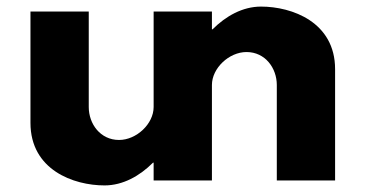

<svg xmlns="http://www.w3.org/2000/svg" viewBox="-20 -548 1110 583"><path d="M446.5 -513V-223C446.5 -172 394.5 -123 341.5 -123C284.5 -123 249.5 -172 249.5 -223V-513H72.5V-175C72.5 -32 203.5 15 297.5 15C353.5 15 404.5 -14 444.5 -54H446.5V0H623.5V-290C623.5 -341 675.5 -390 728.5 -390C785.5 -390 820.5 -341 820.5 -290V0H997.5V-338C997.5 -481 866.5 -528 772.5 -528C716.5 -528 665.5 -499 625.5 -459H623.5V-513Z"/></svg>

Font: Sztylet
Style: Bd
Weight: 700
Foundry: Cannot Into Space Fonts, PlusOne Fonts
Version: Version 0.12